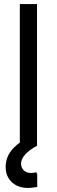

<svg xmlns="http://www.w3.org/2000/svg" viewBox="-20 -720 282 949"><path d="M78 0V-700H163V0ZM119 209Q69 209 38.5 180.5Q8 152 8 105Q8 61 35 25.5Q62 -10 116 -39L164 0Q126 20 105 43Q84 66 84 89Q84 109 97.5 122Q111 135 133 135Q147 135 159 131L164 142V204Q151 206 140.5 207.5Q130 209 119 209Z"/></svg>

Font: Fustat Medium
Style: Regular
Weight: 500
Designer: Mohamed Gaber, Khaled Hosny, Laura Garcia Mut
Foundry: Kief Type Foundry, Alif Type Foundry, Hard Type Foundry
Version: Version 1.007